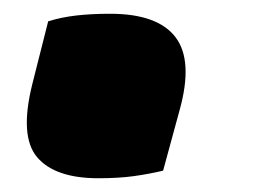

<svg xmlns="http://www.w3.org/2000/svg" viewBox="-20 -249 390 279"><path d="M217 -1Q196 4 174 7Q152 10 123 10Q60 10 34 -20.5Q8 -51 27 -127L50 -218Q69 -224 91 -226.5Q113 -229 140 -229Q209 -229 235 -195Q261 -161 241 -89Z"/></svg>

Font: Recursive Sn Csl St Blk
Style: Italic
Weight: 900
Italic angle: -15°
Version: Version 1.079;hotconv 1.0.112;makeotfexe 2.5.65598; ttfautoh